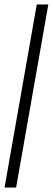

<svg xmlns="http://www.w3.org/2000/svg" viewBox="-58 -731 237 864"><path d="M-37.5 113H14.5L159.5 -711H107.5Z"/></svg>

Font: Anybody UltraCondensed Thin Light
Style: Italic
Weight: 300
Italic angle: -10°
Version: Version 1.111